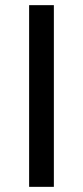

<svg xmlns="http://www.w3.org/2000/svg" viewBox="-20 -725 322 745"><path d="M93 0V-705H189V0Z"/></svg>

Font: Nunito Sans 10pt Medium
Style: Regular
Weight: 500
Designer: Vernon Adams
Foundry: Vernon Adams
Version: Version 3.101;gftools[0.9.27]